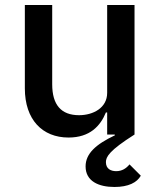

<svg xmlns="http://www.w3.org/2000/svg" viewBox="-20 -536 640 765"><path d="M516 -516H407V-166C407 -106 351 -77 295 -77C224 -77 188 -118 188 -200V-516H79V-184C79 -59 149 12 253 12C338 12 380 -34 402 -88H407V0H437L438 3C362 39 321 76 321 127C321 186 373 209 436 209C492 209 526 191 541 164L496 119C483 135 466 146 443 146C422 146 402 137 402 110C402 89 415 64 516 0Z"/></svg>

Font: IBM Mono Medium
Style: Regular
Weight: 500
Monospace: yes
Designer: Mike Abbink, Paul van der Laan, Pieter van Rosmalen
Foundry: Bold Monday
Version: Version 2.3